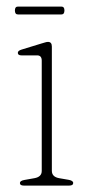

<svg xmlns="http://www.w3.org/2000/svg" viewBox="-20 -578 277 598"><path d="M141.5 -433V-46Q141.5 -27 164.5 -23L193.5 -18Q208 -15.5 208 -8Q208 0 195.5 0H54Q42 0 42 -8Q42 -15 56 -17.5L87 -23Q110 -27 110 -45.5V-389Q110 -406 95 -405.5H47Q35.5 -405.5 35.5 -413.5Q35.5 -420 47 -423.5L109 -442.5Q115 -444 120.2 -445.8Q125.5 -447.5 129.5 -447.5Q141.5 -447.5 141.5 -433ZM26.4 -545.5Q26.4 -557.5 35.8 -557.5H171.3Q180.7 -557.5 180.7 -545.5Q180.7 -533 171.3 -533H35.8Q26.4 -533 26.4 -545.5Z"/></svg>

Font: Fraunces 72pt Soft Thin
Style: Regular
Weight: 100
Version: Version 1.000;[b76b70a41]